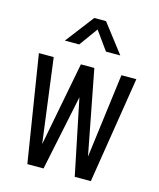

<svg xmlns="http://www.w3.org/2000/svg" viewBox="-116 -863 784 945"><g transform="rotate(15 276.0 -390.0)"><path d="M114 0 27.5 -542.5H103L163.5 -79.5L152.5 -80.5L241.5 -542.5H310L399 -80.5L388.5 -79.5L448 -542.5H524L437.5 0H355.5L269.5 -418H283.5L196.5 0ZM135 -635 246 -780H306L417.5 -635H344.5L276.5 -729.5L208 -635Z"/></g></svg>

Font: Mohave Light
Style: Regular
Weight: 400
Version: Version 2.003